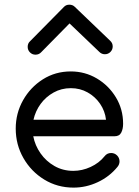

<svg xmlns="http://www.w3.org/2000/svg" viewBox="-20 -811 607 840"><path d="M259.3 -780.3Q268.6 -790.5 283.2 -790.5Q297.9 -790.5 307.1 -781.2L461.9 -632.8Q473.1 -622.6 473.1 -607.9Q473.1 -593.8 463.1 -583.7Q453.1 -573.7 439 -573.7Q424.8 -573.7 415 -583.5L284.2 -708.5L160.2 -582.5Q150.4 -571.8 135.3 -571.8Q121.1 -571.8 111.1 -581.8Q101.1 -591.8 101.1 -606Q101.1 -621.1 111.3 -630.4ZM301.8 9.8Q231 9.8 173.6 -25.4Q116.2 -60.5 82.5 -119.4Q48.8 -178.2 48.8 -248.5Q48.8 -315.4 80.8 -372.3Q112.8 -429.2 167.5 -463.9Q222.2 -498.5 289.6 -498.5Q351.6 -498.5 403.6 -467.8Q455.6 -437 487.1 -385Q518.6 -333 518.6 -269.5Q518.6 -247.1 510.5 -231Q502.4 -214.8 481 -214.8H125.5Q133.3 -174.3 157.5 -139.9Q181.6 -105.5 218.5 -84.5Q255.4 -63.5 300.8 -63.5Q339.4 -63.5 376.5 -80.6Q413.6 -97.7 437.5 -127.4Q448.2 -141.6 466.3 -141.6Q481.4 -141.6 492.2 -130.9Q502.9 -120.1 502.9 -105Q502.9 -91.8 494.1 -81.1Q459 -38.1 408 -14.2Q356.9 9.8 301.8 9.8ZM443.8 -287.1Q439.5 -325.2 418 -356.7Q396.5 -388.2 363.3 -406.7Q330.1 -425.3 290 -425.3Q248.5 -425.3 214.4 -406.2Q180.2 -387.2 157.5 -356Q134.8 -324.7 126.5 -287.1Z"/></svg>

Font: Manjari
Style: Regular
Weight: 400
Designer: Santhosh Thottingal <santhosh.thottingal@gmail.com>
Foundry: SMC
Version: Version 2.000